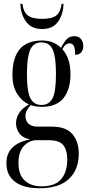

<svg xmlns="http://www.w3.org/2000/svg" viewBox="-20 -760 470 1019"><path d="M190 239Q105 239 59.5 204.5Q14 170 14 106Q14 4 140 -20Q100 -28 82.5 -52.5Q65 -77 65 -106Q65 -134 81 -159.5Q97 -185 134 -206Q95 -223 70.5 -263Q46 -303 46 -360Q46 -455 85.5 -500Q125 -545 203 -545Q265 -545 304 -506Q314 -528 330.5 -548Q347 -568 375 -568Q398 -568 410 -552.5Q422 -537 422 -516Q422 -496 411.5 -482.5Q401 -469 379 -469Q379 -501 372 -515.5Q365 -530 349 -530Q327 -530 311 -499Q331 -477 342.5 -444.5Q354 -412 354 -365Q354 -286 317 -239.5Q280 -193 202 -193Q188 -193 172.5 -195Q157 -197 143 -202Q115 -174 115 -144Q115 -118 132 -103Q149 -88 178 -88H254Q330 -88 364 -48.5Q398 -9 398 56Q398 140 346 189.5Q294 239 190 239ZM200 -203Q241 -203 259 -238.5Q277 -274 277 -365Q277 -433 268.5 -469.5Q260 -506 243 -520.5Q226 -535 199 -535Q174 -535 157 -520Q140 -505 131.5 -467.5Q123 -430 123 -364Q123 -274 141.5 -238.5Q160 -203 200 -203ZM200 229Q272 229 304.5 191Q337 153 337 86Q337 37 316 10.5Q295 -16 237 -16H175Q135 -16 106.5 15Q78 46 78 104Q78 168 111.5 198.5Q145 229 200 229ZM204 -606Q146 -606 118 -645.5Q90 -685 88 -740H99Q104 -697 127 -678.5Q150 -660 204 -660Q257 -660 279.5 -678.5Q302 -697 307 -740H317Q316 -685 288.5 -645.5Q261 -606 204 -606Z"/></svg>

Font: Noto Serif Display ExtraCondensed
Style: Regular
Weight: 400
Width: 2
Designer: Monotype Design Team
Foundry: Monotype Imaging Inc.
Version: Version 2.009